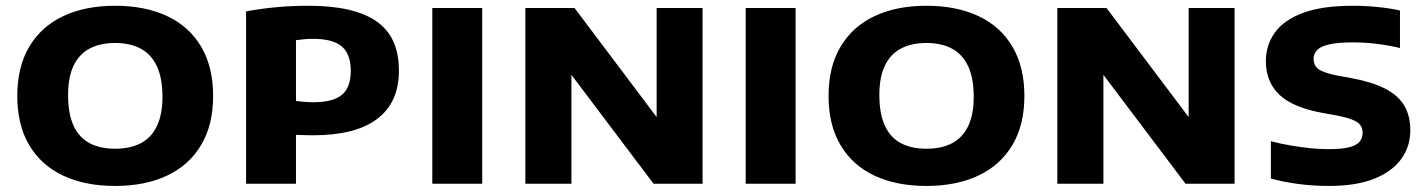

<svg xmlns="http://www.w3.org/2000/svg" viewBox="-20 -622 4828 650"><path d="M370 7.5Q268.5 7.5 194.2 -27.2Q120 -62 79.2 -130.2Q38.5 -198.5 38.5 -297Q38.5 -396 79.2 -464.2Q120 -532.5 194.2 -567.5Q268.5 -602.5 370 -602.5Q471.5 -602.5 546 -567.5Q620.5 -532.5 661 -464Q701.5 -395.5 701.5 -297Q701.5 -199 660.8 -130.8Q620 -62.5 545.5 -27.5Q471 7.5 370 7.5ZM370 -118.5Q421 -118.5 456.8 -137.2Q492.5 -156 511.2 -195.2Q530 -234.5 530 -294.5Q530 -357.5 511 -398Q492 -438.5 456 -457.5Q420 -476.5 370 -476.5Q320 -476.5 284.2 -458Q248.5 -439.5 229.5 -400.5Q210.5 -361.5 210.5 -300.5Q210.5 -236.5 229.2 -196.2Q248 -156 283.5 -137.2Q319 -118.5 370 -118.5Z M813 0V-583.5Q862 -592.5 914 -597.5Q966 -602.5 1025 -602.5Q1178 -602.5 1254.2 -550Q1330.5 -497.5 1330.5 -383Q1330.5 -275 1257 -219.5Q1183.5 -164 1040 -164Q1025 -164 1010 -164.5Q995 -165 982 -165.5V0ZM1041.5 -276Q1107 -276 1137.2 -300.8Q1167.5 -325.5 1167.5 -382.5Q1167.5 -439 1137 -464.8Q1106.5 -490.5 1041 -490.5Q1025 -490.5 1010.2 -489.2Q995.5 -488 982 -486V-280Q997.5 -278.5 1011.2 -277.2Q1025 -276 1041.5 -276Z M1443.5 0V-595H1612.5V0Z M1758.5 0V-595H1925L2226.5 -194.5H2203V-595H2358.5V0H2192.5L1890.5 -400.5H1914.5V0Z M2504.5 0V-595H2673.5V0Z M3116.5 7.5Q3015 7.5 2940.8 -27.2Q2866.5 -62 2825.8 -130.2Q2785 -198.5 2785 -297Q2785 -396 2825.8 -464.2Q2866.5 -532.5 2940.8 -567.5Q3015 -602.5 3116.5 -602.5Q3218 -602.5 3292.5 -567.5Q3367 -532.5 3407.5 -464Q3448 -395.5 3448 -297Q3448 -199 3407.2 -130.8Q3366.5 -62.5 3292 -27.5Q3217.5 7.5 3116.5 7.5ZM3116.5 -118.5Q3167.5 -118.5 3203.2 -137.2Q3239 -156 3257.8 -195.2Q3276.5 -234.5 3276.5 -294.5Q3276.5 -357.5 3257.5 -398Q3238.5 -438.5 3202.5 -457.5Q3166.5 -476.5 3116.5 -476.5Q3066.5 -476.5 3030.8 -458Q2995 -439.5 2976 -400.5Q2957 -361.5 2957 -300.5Q2957 -236.5 2975.8 -196.2Q2994.5 -156 3030 -137.2Q3065.5 -118.5 3116.5 -118.5Z M3559.5 0V-595H3726L4027.5 -194.5H4004V-595H4159.5V0H3993.5L3691.5 -400.5H3715.5V0Z M4479 7.5Q4425.5 7.5 4375 0.8Q4324.5 -6 4282.5 -17.5V-144Q4314 -135.5 4349 -129.5Q4384 -123.5 4417.2 -120.2Q4450.5 -117 4477 -117Q4522 -117 4547.5 -123.5Q4573 -130 4583 -142.5Q4593 -155 4593 -172.5Q4593 -187 4586 -197.5Q4579 -208 4560.2 -216Q4541.5 -224 4505.5 -231L4456 -240Q4355.5 -258.5 4310.5 -302Q4265.5 -345.5 4265.5 -415Q4265.5 -469 4295.8 -511.5Q4326 -554 4390.8 -578.2Q4455.5 -602.5 4560 -602.5Q4603 -602.5 4644.5 -598.2Q4686 -594 4719.5 -586.5V-459.5Q4682 -468.5 4641.8 -473.5Q4601.5 -478.5 4559.5 -478.5Q4506.5 -478.5 4477.8 -471.2Q4449 -464 4438 -451.5Q4427 -439 4427 -423Q4427 -401.5 4442.2 -389Q4457.5 -376.5 4505.5 -366.5L4555 -357.5Q4625.5 -344.5 4669.5 -321.8Q4713.5 -299 4734 -264.5Q4754.5 -230 4754.5 -181Q4754.5 -126.5 4724 -84Q4693.5 -41.5 4632.5 -17Q4571.5 7.5 4479 7.5Z"/></svg>

Font: Encode Sans SC SemiExpanded
Style: Bold
Weight: 700
Width: 6
Designer: Multiple Designers
Foundry: Impallari Type
Version: Version 3.002